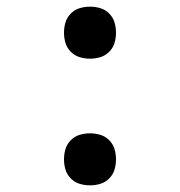

<svg xmlns="http://www.w3.org/2000/svg" viewBox="-20 -548 540 576"><path d="M250 8Q234 8 219 3.5Q204 -1 192.5 -12.5Q181 -24 176.5 -39Q172 -54 172 -70Q172 -86 176.5 -101Q181 -116 192.5 -127.5Q204 -139 219 -143.5Q234 -148 250 -148Q266 -148 281 -143.5Q296 -139 307.5 -127.5Q319 -116 323.5 -101Q328 -86 328 -70Q328 -54 323.5 -39Q319 -24 307.5 -12.5Q296 -1 281 3.5Q266 8 250 8ZM250 -372Q234 -372 219 -376.5Q204 -381 192.5 -392.5Q181 -404 176.5 -419Q172 -434 172 -450Q172 -466 176.5 -481Q181 -496 192.5 -507.5Q204 -519 219 -523.5Q234 -528 250 -528Q266 -528 281 -523.5Q296 -519 307.5 -507.5Q319 -496 323.5 -481Q328 -466 328 -450Q328 -434 323.5 -419Q319 -404 307.5 -392.5Q296 -381 281 -376.5Q266 -372 250 -372Z"/></svg>

Font: Iosevka
Style: Regular
Weight: 400
Monospace: yes
Designer: Belleve Invis
Foundry: Belleve Invis
Version: Version 33.2.3; ttfautohint (v1.8.4)